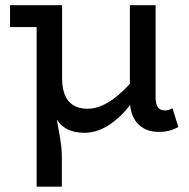

<svg xmlns="http://www.w3.org/2000/svg" viewBox="-20 -491 718 729"><path d="M634.8 -80.1 657.2 -8.8Q625 9.8 583 9.8Q537.1 9.8 508.1 -16.6Q479 -43 474.1 -91.8Q389.6 13.2 300.8 13.2Q227.1 13.2 195.8 -37.1Q197.8 -25.4 201.9 -2.2Q206.1 21 208.5 34.9Q210.9 48.8 212.9 68.1Q214.8 87.4 214.8 103V217.8H119.1V-388.2H18.1V-471.2H215.8V-194.8Q215.8 -78.1 313 -78.1Q387.2 -78.1 473.1 -172.9V-471.2H570.8V-121.1Q570.8 -71.8 605 -71.8Q621.6 -71.8 634.8 -80.1Z"/></svg>

Font: BioRhyme
Style: Regular
Weight: 400
Designer: Aoife Mooney
Foundry: Aoife Mooney Type
Version: Version 1.500;PS 001.500;hotconv 1.0.88;makeotf.lib2.5.64775